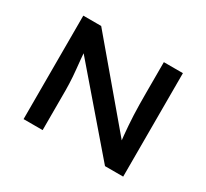

<svg xmlns="http://www.w3.org/2000/svg" viewBox="-140 -913 1209 1125"><g transform="rotate(30 464.5 -350.0)"><path d="M128 0V-700H249L711 -153L693 -149Q688 -179 685 -210.5Q682 -242 679.5 -275Q677 -308 675.5 -343Q674 -378 673.5 -414.5Q673 -451 673 -490V-700H802V0H679L215 -539L237 -546Q240 -505 243 -472Q246 -439 249 -411.5Q252 -384 253.5 -360.5Q255 -337 256 -314.5Q257 -292 257 -271V0Z"/></g></svg>

Font: Lexend Exa Medium
Style: Regular
Weight: 500
Designer: Bonnie Shaver-Troup, Thomas Jockin
Foundry: Lexend
Version: Version 1.007